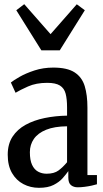

<svg xmlns="http://www.w3.org/2000/svg" viewBox="-20 -888 494 919"><path d="M166.5 11Q126 11 92 -6.8Q58 -24.5 37.5 -59.8Q17 -95 17 -147.5Q17 -198.5 40 -233.8Q63 -269 102.8 -290.8Q142.5 -312.5 193.5 -323Q244.5 -333.5 301 -334.5V-374Q301 -413.5 294.2 -439.5Q287.5 -465.5 267 -478.5Q246.5 -491.5 206 -491.5Q153 -491.5 114.2 -474.2Q75.5 -457 54.5 -444L32 -493Q44 -503 73.5 -520Q103 -537 145 -550.8Q187 -564.5 235 -564.5Q302 -564.5 337.2 -541.5Q372.5 -518.5 385.5 -475.8Q398.5 -433 398.5 -373V-50H444V-6Q434.5 -3 418.5 0.5Q402.5 4 385 6.2Q367.5 8.5 352 8.5Q332.5 8.5 319.8 -1.8Q307 -12 307 -38.5V-69Q296.5 -54 280 -35.2Q263.5 -16.5 236.5 -2.8Q209.5 11 166.5 11ZM203 -56.5Q239 -56.5 260 -72Q281 -87.5 301 -111.5V-283.5Q240.5 -283 201 -267Q161.5 -251 142.2 -223.2Q123 -195.5 123 -159.5Q123 -121.5 133.5 -99Q144 -76.5 162.2 -66.5Q180.5 -56.5 203 -56.5ZM178 -647 58 -839 96 -868 222 -724.5 347.5 -867.5 386 -839 266 -647Z"/></svg>

Font: Merriweather 24pt SemiCondensed
Style: Regular
Weight: 400
Width: 4
Designer: Eben Sorkin
Foundry: Eben Sorkin
Version: Version 2.100